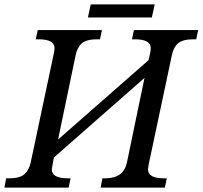

<svg xmlns="http://www.w3.org/2000/svg" viewBox="-41 -850 918 870"><path d="M848.1 -671.9H835Q787.1 -671.9 766.1 -653.8Q745.1 -635.7 737.8 -600.1L633.8 -109.9Q629.9 -91.3 629.9 -82Q629.9 -42 702.1 -42H714.8L706.1 0H415L422.9 -42H436Q519 -42 534.2 -113.8L613.8 -497.1L203.1 -136.2L198.2 -109.9Q193.8 -85.9 193.8 -82Q193.8 -42 266.1 -42H278.8L270 0H-21L-13.2 -42H0Q48.3 -42 69.3 -60.3Q90.3 -78.6 98.1 -113.8L202.1 -604Q206.1 -622.6 206.1 -631.8Q206.1 -671.9 133.8 -671.9H121.1L129.9 -713.9H420.9L412.1 -671.9H398.9Q351.1 -671.9 330.1 -653.8Q309.1 -635.7 301.8 -600.1L222.2 -217.8L631.8 -577.1L638.2 -604Q642.1 -620.6 642.1 -631.8Q642.1 -671.9 569.8 -671.9H557.1L565.9 -713.9H856.9ZM647 -771H357.4L370.1 -830.1H660.2Z"/></svg>

Font: Droid Serif
Style: Italic
Weight: 400
Italic angle: -12°
Designer: Monotype Design team
Foundry: Monotype Imaging Inc.
Version: Version 1.03